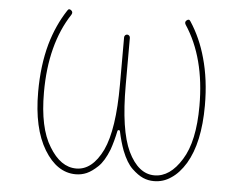

<svg xmlns="http://www.w3.org/2000/svg" viewBox="-52 -822 1104 872"><g transform="rotate(5 500.0 -386.0)"><path d="M679.7 -13.7Q653.3 -13.7 629.9 -23.9Q606.4 -34.2 579.6 -59.6Q552.7 -85 531.2 -139.6Q516.6 -178.7 506.8 -225.6Q505.9 -230.5 501 -230.5Q496.1 -230.5 495.1 -225.6Q485.4 -178.7 471.7 -139.6Q450.2 -85 423.3 -59.6Q396.5 -34.2 373 -23.9Q349.6 -13.7 323.2 -13.7Q280.3 -13.7 244.1 -38.1Q209 -61.5 179.7 -109.4Q121.1 -206.1 121.1 -372.1Q121.1 -492.2 148.4 -590.8Q173.8 -679.7 220.7 -751Q224.6 -757.8 229.5 -757.8Q233.4 -757.8 238.3 -753.9Q248 -746.1 241.2 -734.4Q147.5 -591.8 147.5 -372.1Q147.5 -210 200.2 -126Q252 -40 323.2 -40Q396.5 -40 443.4 -136.7Q488.3 -232.4 488.3 -436.5V-652.3Q488.3 -658.2 492.2 -662.1Q496.1 -666 501.5 -666Q506.8 -666 510.7 -662.1Q514.6 -658.2 514.6 -652.3V-436.5Q514.6 -232.4 559.6 -136.7Q606.4 -40 679.7 -40Q751 -40 803.7 -126Q856.4 -210 856.4 -372.1Q856.4 -591.8 761.7 -734.4Q754.9 -746.1 764.6 -753.9Q769.5 -757.8 773.4 -757.8Q778.3 -757.8 782.2 -751Q829.1 -679.7 853.5 -590.8Q880.9 -494.1 880.9 -376Q880.9 -206.1 823.2 -109.4Q793.9 -61.5 757.8 -38.1Q722.7 -13.7 679.7 -13.7Z"/></g></svg>

Font: Rounded-L Mgen+ 2m thin
Style: Regular
Weight: 100
Designer: [Source Han Sans]
Ryoko NISHIZUKA  (kana & ideographs); Paul D. Hunt (Latin, Greek & Cyrillic); Wenlong ZHANG  (bopomofo
Version: Version 1.059.20150602